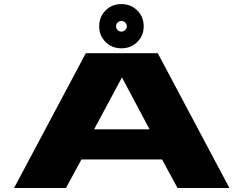

<svg xmlns="http://www.w3.org/2000/svg" viewBox="-20 -942 1218 962"><path d="M50.5 0 410 -675.5H770.5L1129.5 0H869.5L792 -143H388L310.5 0ZM451.5 -294H729.5L591.5 -553H590.5ZM588.5 -700Q540.5 -700 508.8 -731.8Q477 -763.5 477 -810.5Q477 -857.5 508.8 -889.5Q540.5 -921.5 588.5 -921.5Q636 -921.5 668 -889.5Q700 -857.5 700 -810.5Q700 -763.5 668 -731.8Q636 -700 588.5 -700ZM588.5 -783.5Q599 -783.5 607.2 -791.5Q615.5 -799.5 615.5 -810.5Q615.5 -821.5 607.2 -829.2Q599 -837 588.5 -837Q577.5 -837 569.5 -829.2Q561.5 -821.5 561.5 -810.5Q561.5 -799.5 569.5 -791.5Q577.5 -783.5 588.5 -783.5Z"/></svg>

Font: Anybody UltraExpanded ExtraBold
Style: Regular
Weight: 800
Width: 9
Designer: Tyler Finck
Foundry: Etcetera Type Company
Version: Version 1.010; ttfautohint (v1.8.3) -l 8 -r 50 -G 200 -x 14 